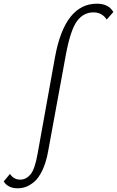

<svg xmlns="http://www.w3.org/2000/svg" viewBox="-152 -731 634 1040"><path d="M-56 289Q-108 289 -132 252L-98 211Q-78 242 -42 242Q-11 242 13 214Q37 186 52 100L146 -422Q199 -711 373 -711Q436 -711 462 -666L426 -625Q401 -664 354 -664Q300 -664 265 -616.5Q230 -569 205 -436L109 87Q98 149 77.5 191.5Q57 234 33 254Q9 274 -12.5 281.5Q-34 289 -56 289Z"/></svg>

Font: EauTest Semilight
Style: Italic
Weight: 300
Italic angle: -12°
Designer: Christian Thalmann (Catharsis Fonts)
Version: Version 0.001;PS 000.001;hotconv 1.0.88;makeotf.lib2.5.64775